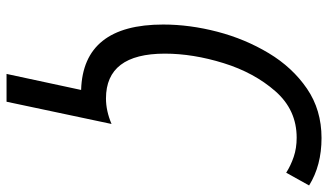

<svg xmlns="http://www.w3.org/2000/svg" viewBox="-228 -537 1003 587"><g transform="rotate(90 273.5 -243.5)"><path d="M206 238H291L359 -83Q319 -66 281 -66Q144 -66 144 -246Q144 -332 173 -425.5Q202 -519 259 -584Q316 -649 401 -649Q433 -649 459.5 -640Q486 -631 508 -617L547 -687Q486 -725 402 -725Q316 -725 251 -680.5Q186 -636 142.5 -563.5Q99 -491 77 -406.5Q55 -322 55 -241Q55 4 255 10Z"/></g></svg>

Font: Noto Sans UI SemiCondensed
Style: Italic
Weight: 400
Width: 4
Italic angle: -12°
Designer: Monotype Design Team
Foundry: Monotype Imaging Inc.
Version: Version 1.901